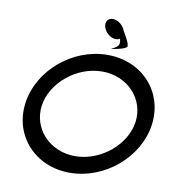

<svg xmlns="http://www.w3.org/2000/svg" viewBox="-84 -837 875 916"><g transform="rotate(10 354.0 -379.0)"><path d="M127 -292.6C142.6 -404.1 258.4 -502.7 383.5 -502.7C508.7 -502.7 596.7 -404.1 581 -292.6C565.4 -181.1 449.6 -82.5 324.5 -82.5C199.3 -82.5 111.3 -181.1 127 -292.6ZM48.2 -292.6C25.5 -131.1 144.3 0 312.9 0C481.4 0 637.1 -131.1 659.8 -292.6C682.5 -454.1 563.7 -585.2 395.1 -585.2C226.6 -585.2 70.9 -454.1 48.2 -292.6ZM360.6 -712.2C368.7 -687.2 394.4 -666 419.4 -666C427.1 -666 433.7 -668 438.9 -671.6C451 -635.5 428.2 -629.5 404.5 -616C438 -620.6 480.8 -631 480.9 -642.2C481.9 -658.5 461 -691.8 449.3 -712.2C441.2 -737.2 414.3 -758.5 389.3 -758.5C364.3 -758.5 352.5 -737.2 360.6 -712.2Z"/></g></svg>

Font: Hi.
Style: Regular
Weight: 400
Designer: Mew Too, Robert Jablonski
Foundry: Cannot Into Space Fonts
Version: Version 1.996